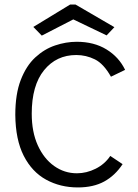

<svg xmlns="http://www.w3.org/2000/svg" viewBox="-20 -811 603 841"><path d="M321 10Q244 10 182 -24Q120 -58 84 -128.5Q48 -199 47 -308Q47 -399 71 -461Q95 -523 134.5 -559.5Q174 -596 221.5 -612Q269 -628 316 -628Q392 -628 446.5 -594.5Q501 -561 528 -505L466 -475Q434 -532 395.5 -551Q357 -570 314 -570Q227 -570 173 -503.5Q119 -437 119 -313Q119 -233 145.5 -174.5Q172 -116 217 -84Q262 -52 317 -52Q359 -52 399 -72Q439 -92 463 -128L517 -92Q484 -42 436.5 -16Q389 10 321 10ZM163 -655 126 -693 287 -791H311L481 -692L447 -656L301 -726Z"/></svg>

Font: Inconsolata SemiExpanded Thin
Style: Regular
Weight: 100
Width: 6
Monospace: yes
Designer: Raph Levien, Cyreal, Brenton Simpson
Foundry: Raph Levien, Cyreal, Google
Version: Version 3.100; ttfautohint (v1.8.4.7-5d5b)